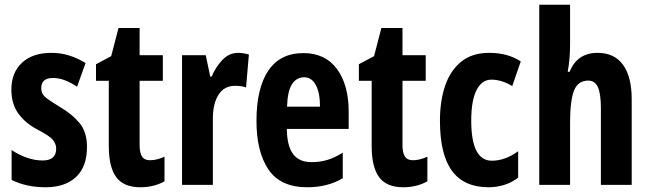

<svg xmlns="http://www.w3.org/2000/svg" viewBox="-20 -780 2740 810"><path d="M347 -160Q347 -77 301 -33.5Q255 10 172 10Q91 10 29 -21V-147Q55 -129 90 -116Q125 -103 160 -103Q217 -103 217 -153Q217 -173 202.5 -190.5Q188 -208 135 -235Q84 -263 56 -303Q28 -343 28 -402Q28 -474 73 -515.5Q118 -557 196 -557Q236 -557 271.5 -546Q307 -535 341 -514L305 -414Q282 -430 256 -440.5Q230 -451 203 -451Q154 -451 154 -408Q154 -394 160 -383.5Q166 -373 183 -361Q200 -349 234 -328Q284 -299 315.5 -261Q347 -223 347 -160Z M613 -104Q641 -104 674 -119V-15Q629 10 572 10Q502 10 470.5 -32.5Q439 -75 439 -163V-439H385V-509L449 -543L480 -662H569V-547H667V-439H569V-168Q569 -136 579 -120Q589 -104 613 -104Z M985 -557Q1005 -557 1030 -550L1018 -411Q1000 -418 972 -418Q926 -418 902 -380.5Q878 -343 878 -279V0H748V-547H848L867 -457H873Q889 -496 917.5 -526.5Q946 -557 985 -557Z M1260 -556Q1352 -556 1401.5 -489Q1451 -422 1451 -309V-236H1190Q1191 -164 1216.5 -130Q1242 -96 1294 -96Q1329 -96 1360 -105Q1391 -114 1426 -136V-28Q1362 10 1276 10Q1163 10 1112.5 -65Q1062 -140 1062 -270Q1062 -408 1112 -482Q1162 -556 1260 -556ZM1263 -454Q1231 -454 1212 -425Q1193 -396 1191 -330H1330Q1330 -388 1312.5 -421Q1295 -454 1263 -454Z M1722 -104Q1750 -104 1783 -119V-15Q1738 10 1681 10Q1611 10 1579.5 -32.5Q1548 -75 1548 -163V-439H1494V-509L1558 -543L1589 -662H1678V-547H1776V-439H1678V-168Q1678 -136 1688 -120Q1698 -104 1722 -104Z M2041 10Q1938 10 1887 -59Q1836 -128 1836 -271Q1836 -354 1858 -418.5Q1880 -483 1926 -520Q1972 -557 2043 -557Q2084 -557 2116.5 -548Q2149 -539 2177 -521L2141 -417Q2096 -444 2053 -444Q2013 -444 1990.5 -400Q1968 -356 1968 -271Q1968 -102 2055 -102Q2111 -102 2166 -142V-31Q2140 -10 2107.5 0Q2075 10 2041 10Z M2385 -591Q2385 -562 2382.5 -533Q2380 -504 2375 -477H2383Q2415 -557 2501 -557Q2572 -557 2608.5 -506.5Q2645 -456 2645 -361V0H2515V-324Q2515 -384 2502.5 -412Q2490 -440 2462 -440Q2418 -440 2401.5 -397.5Q2385 -355 2385 -263V0H2255V-760H2385Z"/></svg>

Font: Noto Sans Armenian ExtraCondensed
Style: Bold
Weight: 700
Width: 2
Designer: Monotype Design Team
Foundry: Monotype Imaging Inc.
Version: Version 2.008; ttfautohint (v1.8.4.7-5d5b)